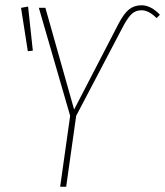

<svg xmlns="http://www.w3.org/2000/svg" viewBox="-20 -711 629 731"><path d="M209 0 247.1 -270 127.9 -681.2H152.8L262.2 -293.9L432.1 -622.1Q452.1 -660.2 471.7 -675.5Q491.2 -690.9 519 -690.9Q554.7 -690.9 588.9 -654.8L576.2 -642.1Q546.4 -671.9 519 -671.9Q497.6 -671.9 483.2 -659.4Q468.8 -647 451.2 -615.2L270 -270L231.9 0ZM86.9 -686 105 -518.1 85.9 -516.1 60.1 -681.2Z"/></svg>

Font: Fira Sans Compressed Thin
Style: Italic
Weight: 100
Width: 3
Italic angle: -8°
Designer: Carrois Corporate & Edenspiekermann AG
Foundry: Carrois Corporate GbR & Edenspiekermann AG
Version: Version 4.203;PS 004.203;hotconv 1.0.88;makeotf.lib2.5.64775